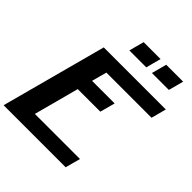

<svg xmlns="http://www.w3.org/2000/svg" viewBox="-291 -1315 1504 1504"><g transform="rotate(45 461.0 -562.5)"><path d="M0 0H687.5Q692.9 -21 704.1 -62.5Q715.3 -104 721.2 -125H221.2Q238.3 -187.5 271.5 -312.5Q304.7 -437.5 321.3 -500H571.3Q577.1 -520.5 588.4 -562.3Q599.6 -604 605 -625H355Q360.4 -646 371.6 -687.7Q382.8 -729.5 388.7 -750H888.7Q894.5 -770.5 905.5 -812.5Q916.5 -854.5 921.9 -875H234.4Q195.3 -729 117.2 -437.5Q39.1 -146 0 0ZM643.1 -1000H830.6Q836.4 -1020.5 847.4 -1062.5Q858.4 -1104.5 863.8 -1125H676.3Q670.9 -1104 659.9 -1062.3Q648.9 -1020.5 643.1 -1000ZM393.1 -1000H580.6Q585.9 -1020.5 596.9 -1062.3Q607.9 -1104 613.8 -1125H426.3Q420.4 -1104 409.4 -1062.3Q398.4 -1020.5 393.1 -1000Z"/></g></svg>

Font: Faithful 32x
Style: SemiboldOblique
Weight: 400
Foundry: Faithful Resource Pack
Version: Version 1.0; January 27, 2023